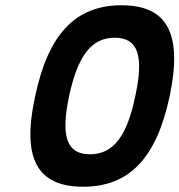

<svg xmlns="http://www.w3.org/2000/svg" viewBox="-20 -699 680 728"><path d="M295 9C120 9 62 -99 113 -333C163 -570 266 -679 441 -679C616 -679 673 -570 623 -333C573 -99 470 9 295 9ZM242 -335C210 -183 232 -114 321 -114C410 -114 462 -183 493 -335C526 -487 504 -556 415 -556C326 -556 275 -487 242 -335Z"/></svg>

Font: LT Wave Mono Bold
Style: Italic
Weight: 700
Designer: Daniel Lyons
Version: Version 2.5 (Glyphs App)